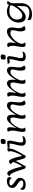

<svg xmlns="http://www.w3.org/2000/svg" viewBox="2426 -3224 1002 5894"><g transform="rotate(-90 2927.0 -277.0)"><path d="M207 11.2Q184.6 11.2 156.7 6.8Q128.9 2.4 103.3 -8.3Q77.6 -19 61 -37.8Q44.4 -56.6 44.4 -85.4Q44.4 -106 53.2 -127.9Q62 -149.9 81.5 -159.2Q95.7 -109.9 139.2 -86.2Q182.6 -62.5 230.5 -62.5Q248.5 -62.5 272.9 -67.4Q297.4 -72.3 315.9 -85Q334.5 -97.7 334.5 -120.6Q334.5 -144.5 315.9 -166.3Q297.4 -188 272.9 -205.8Q248.5 -223.6 230.5 -235.4Q200.2 -255.9 171.4 -277.8Q142.6 -299.8 124 -328.9Q105.5 -357.9 105.5 -398.9Q105.5 -460.9 137.5 -497.8Q169.4 -534.7 219.2 -550.8Q269 -566.9 322.3 -566.9Q346.7 -566.9 373.5 -561.3Q400.4 -555.7 419.2 -539.8Q438 -523.9 438 -493.2Q438 -473.6 429.2 -451.2Q420.4 -428.7 400.9 -420.4Q383.3 -458.5 347.9 -473.9Q312.5 -489.3 272.9 -489.3Q257.8 -489.3 236.8 -485.4Q215.8 -481.4 199.7 -470.9Q183.6 -460.4 183.6 -440.4Q183.6 -418.5 202.4 -397Q221.2 -375.5 245.6 -357.9Q270 -340.3 286.6 -329.1Q317.4 -308.6 346.9 -285.9Q376.5 -263.2 395.8 -233.6Q415 -204.1 415 -162.1Q415 -102.5 385.5 -64Q356 -25.4 308.3 -7.1Q260.7 11.2 207 11.2Z M735.4 8.8Q717.3 8.8 708.5 -4.6Q699.7 -18.1 693.4 -31.7Q682.6 -56.2 669.9 -97.4Q657.2 -138.7 642.1 -188.5Q627 -238.3 608.9 -288.3Q590.8 -338.4 569.1 -381.1Q547.4 -423.8 521.5 -450.9Q495.6 -478 464.4 -481Q471.7 -496.6 483.9 -513.9Q496.1 -531.2 512.5 -543.5Q528.8 -555.7 547.9 -555.7Q577.6 -555.7 603.5 -528.6Q629.4 -501.5 651.4 -456.8Q673.3 -412.1 691.4 -359.4Q709.5 -306.6 723.6 -254.4Q737.8 -202.1 748 -159.4Q758.3 -116.7 764.2 -93.3Q806.6 -156.7 842 -227.8Q877.4 -298.8 902.3 -371.1Q889.2 -394 871.6 -412.8Q854 -431.6 830.6 -443.8Q844.7 -461.9 867.7 -482.4Q890.6 -502.9 915 -502.9Q939 -502.9 960 -478.3Q981 -453.6 998.8 -413.3Q1016.6 -373 1031.2 -325.4Q1045.9 -277.8 1056.9 -231.4Q1067.9 -185.1 1075.2 -148.2Q1082.5 -111.3 1085.9 -92.8Q1102.1 -114.3 1121.8 -149.7Q1141.6 -185.1 1161.1 -227.3Q1180.7 -269.5 1197 -312.5Q1213.4 -355.5 1223.4 -393.8Q1233.4 -432.1 1233.4 -458.5Q1233.4 -486.8 1215.3 -511.2Q1229.5 -525.4 1248.5 -539.3Q1267.6 -553.2 1288.6 -553.2Q1308.6 -553.2 1316.2 -541.5Q1323.7 -529.8 1323.7 -511.7Q1323.7 -502 1322.3 -492.4Q1320.8 -482.9 1318.8 -473.1Q1298.3 -370.1 1248.5 -272Q1198.7 -173.8 1142.6 -85.4Q1136.7 -76.2 1129.4 -66.2Q1122.1 -56.2 1118.2 -45.4Q1115.2 -36.6 1114 -26.4Q1112.8 -16.1 1112.3 -6.8Q1109.4 -3.9 1098.1 -0.2Q1086.9 3.4 1075.2 6.1Q1063.5 8.8 1059.1 8.8Q1041 8.8 1031.7 -4.2Q1022.5 -17.1 1015.6 -31.2Q997.6 -70.3 985.6 -111.1Q973.6 -151.9 962.4 -192.9Q955.6 -217.8 948.7 -245.4Q941.9 -272.9 932.6 -300.8Q903.8 -228.5 865 -160.2Q826.2 -91.8 784.7 -26.4L785.2 1.5Q773.4 5.9 760.7 7.3Q748 8.8 735.4 8.8Z M1464.4 -498Q1449.2 -490.7 1428.5 -483.9Q1407.7 -477.1 1386 -477.5Q1364.3 -478 1345.7 -492.9Q1327.1 -507.8 1315.9 -543.9Q1371.6 -542 1412.6 -550Q1453.6 -558.1 1498.5 -558.1Q1524.4 -558.1 1537.1 -546.4Q1549.8 -534.7 1553.7 -516.8Q1557.6 -499 1556.4 -479.5Q1555.2 -460 1553.7 -443.8Q1550.3 -412.6 1541.3 -370.1Q1532.2 -327.6 1522.9 -284.2Q1519.5 -269 1513.4 -242.7Q1507.3 -216.3 1502.9 -186.3Q1498.5 -156.2 1500.2 -128.9Q1502 -101.6 1513.9 -84.2Q1525.9 -66.9 1552.7 -66.9Q1572.8 -66.9 1600.6 -68.6Q1628.4 -70.3 1654.8 -77.1Q1681.2 -84 1696.3 -99.1L1697.3 -100.1V-98.6Q1697.3 -55.2 1671.9 -31Q1646.5 -6.8 1609.4 2.9Q1572.3 12.7 1536.6 12.7Q1477.5 12.7 1447.3 -8.1Q1417 -28.8 1407.7 -63Q1398.4 -97.2 1402.6 -138.7Q1406.7 -180.2 1417.2 -222.4Q1427.7 -264.6 1436.5 -300.8Q1447.8 -347.2 1456.8 -395.8Q1465.8 -444.3 1464.4 -498ZM1513.2 -602.5Q1482.9 -602.5 1468 -615.2Q1453.1 -627.9 1453.1 -659.2Q1453.1 -680.2 1457.3 -700.7Q1461.4 -721.2 1466.8 -741.2Q1485.4 -748 1505.1 -753.2Q1524.9 -758.3 1544.9 -758.3Q1574.2 -758.3 1592 -745.1Q1609.9 -731.9 1609.9 -700.2Q1609.9 -678.7 1603 -658.4Q1596.2 -638.2 1587.9 -618.7Q1569.8 -611.8 1551.3 -607.2Q1532.7 -602.5 1513.2 -602.5Z M1883.8 6.3Q1856.9 6.3 1844.5 -8.8Q1832 -23.9 1828.9 -45.9Q1825.7 -67.9 1825.7 -88.4Q1825.7 -140.6 1835.7 -191.7Q1845.7 -242.7 1855.5 -293.7Q1865.2 -344.7 1865.2 -397Q1865.2 -433.1 1857.2 -468.5Q1849.1 -503.9 1827.6 -533.7Q1843.8 -543.5 1863.3 -550.8Q1882.8 -558.1 1901.9 -558.1Q1941.4 -558.1 1955.3 -531.7Q1969.2 -505.4 1969.2 -471.2Q1969.2 -420.9 1960.4 -371.6Q1951.7 -322.3 1943.8 -272.9Q1959 -296.9 1982.9 -333.5Q2006.8 -370.1 2036.6 -409.9Q2066.4 -449.7 2099.9 -484.9Q2133.3 -520 2167.7 -542Q2202.1 -564 2234.9 -564Q2281.2 -564 2306.6 -543.2Q2332 -522.5 2342.3 -488.3Q2352.5 -454.1 2352.5 -414.1Q2352.5 -380.9 2352.1 -347.2Q2351.6 -313.5 2344.7 -280.8Q2358.9 -307.6 2381.1 -344.2Q2403.3 -380.9 2432.1 -419.2Q2460.9 -457.5 2494.1 -490.5Q2527.3 -523.4 2563.2 -543.7Q2599.1 -564 2635.7 -564Q2681.2 -564 2705.3 -545.2Q2729.5 -526.4 2738.8 -494.4Q2748 -462.4 2748 -422.9Q2748 -365.2 2739 -308.6Q2730 -252 2730 -194.3Q2730 -148.4 2743.4 -107.2Q2756.8 -65.9 2793.9 -35.6Q2779.8 -24.4 2756.1 -9Q2732.4 6.3 2713.9 6.3Q2686 6.3 2669.4 -8.5Q2652.8 -23.4 2644.5 -46.6Q2636.2 -69.8 2633.5 -95.2Q2630.9 -120.6 2630.9 -141.6Q2630.4 -199.2 2639.6 -246.3Q2648.9 -293.5 2658.4 -331.1Q2668 -368.7 2667 -397.5Q2666.5 -434.1 2641.6 -445.8Q2616.7 -457.5 2585.9 -457.5Q2554.7 -457.5 2524.4 -438.5Q2494.1 -419.4 2466.6 -388.4Q2439 -357.4 2415.8 -321.5Q2392.6 -285.6 2375 -251.2Q2357.4 -216.8 2347.2 -191.4Q2327.6 -143.6 2327.1 -98.6Q2326.7 -53.7 2358.9 -7.3Q2340.8 -2 2322 2.2Q2303.2 6.3 2284.2 6.3Q2257.8 6.3 2245.6 -8.8Q2233.4 -23.9 2230 -45.9Q2226.6 -67.9 2226.6 -87.9Q2226.6 -137.7 2236.6 -186.8Q2246.6 -235.8 2256.3 -285.2Q2266.1 -334.5 2266.1 -384.8Q2266.1 -433.1 2248.8 -445.3Q2231.4 -457.5 2186 -457.5Q2154.8 -457.5 2124.5 -438.2Q2094.2 -418.9 2066.7 -387.9Q2039.1 -356.9 2015.6 -320.8Q1992.2 -284.7 1974.4 -250.2Q1956.5 -215.8 1946.3 -190.4Q1925.8 -140.6 1925.8 -98.4Q1925.8 -56.2 1958 -7.3Q1939.9 -2 1921.4 2.2Q1902.8 6.3 1883.8 6.3Z M2958.5 6.3Q2931.6 6.3 2919.2 -8.8Q2906.7 -23.9 2903.6 -45.9Q2900.4 -67.9 2900.4 -88.4Q2900.4 -140.6 2910.4 -191.7Q2920.4 -242.7 2930.2 -293.7Q2939.9 -344.7 2939.9 -397Q2939.9 -433.1 2931.9 -468.5Q2923.8 -503.9 2902.3 -533.7Q2918.5 -543.5 2938 -550.8Q2957.5 -558.1 2976.6 -558.1Q3016.1 -558.1 3030 -531.7Q3043.9 -505.4 3043.9 -471.2Q3043.9 -420.9 3035.2 -371.6Q3026.4 -322.3 3018.6 -272.9Q3033.7 -296.9 3057.6 -333.5Q3081.5 -370.1 3111.3 -409.9Q3141.1 -449.7 3174.6 -484.9Q3208 -520 3242.4 -542Q3276.9 -564 3309.6 -564Q3356 -564 3381.3 -543.2Q3406.7 -522.5 3417 -488.3Q3427.2 -454.1 3427.2 -414.1Q3427.2 -380.9 3426.8 -347.2Q3426.3 -313.5 3419.4 -280.8Q3433.6 -307.6 3455.8 -344.2Q3478 -380.9 3506.8 -419.2Q3535.6 -457.5 3568.8 -490.5Q3602.1 -523.4 3637.9 -543.7Q3673.8 -564 3710.4 -564Q3755.9 -564 3780 -545.2Q3804.2 -526.4 3813.5 -494.4Q3822.8 -462.4 3822.8 -422.9Q3822.8 -365.2 3813.7 -308.6Q3804.7 -252 3804.7 -194.3Q3804.7 -148.4 3818.1 -107.2Q3831.5 -65.9 3868.7 -35.6Q3854.5 -24.4 3830.8 -9Q3807.1 6.3 3788.6 6.3Q3760.7 6.3 3744.1 -8.5Q3727.5 -23.4 3719.2 -46.6Q3710.9 -69.8 3708.3 -95.2Q3705.6 -120.6 3705.6 -141.6Q3705.1 -199.2 3714.4 -246.3Q3723.6 -293.5 3733.2 -331.1Q3742.7 -368.7 3741.7 -397.5Q3741.2 -434.1 3716.3 -445.8Q3691.4 -457.5 3660.6 -457.5Q3629.4 -457.5 3599.1 -438.5Q3568.8 -419.4 3541.3 -388.4Q3513.7 -357.4 3490.5 -321.5Q3467.3 -285.6 3449.7 -251.2Q3432.1 -216.8 3421.9 -191.4Q3402.3 -143.6 3401.9 -98.6Q3401.4 -53.7 3433.6 -7.3Q3415.5 -2 3396.7 2.2Q3377.9 6.3 3358.9 6.3Q3332.5 6.3 3320.3 -8.8Q3308.1 -23.9 3304.7 -45.9Q3301.3 -67.9 3301.3 -87.9Q3301.3 -137.7 3311.3 -186.8Q3321.3 -235.8 3331.1 -285.2Q3340.8 -334.5 3340.8 -384.8Q3340.8 -433.1 3323.5 -445.3Q3306.2 -457.5 3260.7 -457.5Q3229.5 -457.5 3199.2 -438.2Q3168.9 -418.9 3141.4 -387.9Q3113.8 -356.9 3090.3 -320.8Q3066.9 -284.7 3049.1 -250.2Q3031.2 -215.8 3021 -190.4Q3000.5 -140.6 3000.5 -98.4Q3000.5 -56.2 3032.7 -7.3Q3014.6 -2 2996.1 2.2Q2977.5 6.3 2958.5 6.3Z M4057.1 -498Q4042 -490.7 4021.2 -483.9Q4000.5 -477.1 3978.8 -477.5Q3957 -478 3938.5 -492.9Q3919.9 -507.8 3908.7 -543.9Q3964.4 -542 4005.4 -550Q4046.4 -558.1 4091.3 -558.1Q4117.2 -558.1 4129.9 -546.4Q4142.6 -534.7 4146.5 -516.8Q4150.4 -499 4149.2 -479.5Q4147.9 -460 4146.5 -443.8Q4143.1 -412.6 4134 -370.1Q4125 -327.6 4115.7 -284.2Q4112.3 -269 4106.2 -242.7Q4100.1 -216.3 4095.7 -186.3Q4091.3 -156.2 4093 -128.9Q4094.7 -101.6 4106.7 -84.2Q4118.7 -66.9 4145.5 -66.9Q4165.5 -66.9 4193.4 -68.6Q4221.2 -70.3 4247.6 -77.1Q4273.9 -84 4289.1 -99.1L4290 -100.1V-98.6Q4290 -55.2 4264.6 -31Q4239.3 -6.8 4202.1 2.9Q4165 12.7 4129.4 12.7Q4070.3 12.7 4040 -8.1Q4009.8 -28.8 4000.5 -63Q3991.2 -97.2 3995.4 -138.7Q3999.5 -180.2 4010 -222.4Q4020.5 -264.6 4029.3 -300.8Q4040.5 -347.2 4049.6 -395.8Q4058.6 -444.3 4057.1 -498ZM4106 -602.5Q4075.7 -602.5 4060.8 -615.2Q4045.9 -627.9 4045.9 -659.2Q4045.9 -680.2 4050 -700.7Q4054.2 -721.2 4059.6 -741.2Q4078.1 -748 4097.9 -753.2Q4117.7 -758.3 4137.7 -758.3Q4167 -758.3 4184.8 -745.1Q4202.6 -731.9 4202.6 -700.2Q4202.6 -678.7 4195.8 -658.4Q4189 -638.2 4180.7 -618.7Q4162.6 -611.8 4144 -607.2Q4125.5 -602.5 4106 -602.5Z M4570.3 -455.6Q4570.3 -412.6 4563.5 -370.8Q4556.6 -329.1 4548.8 -287.1Q4580.1 -335 4620.1 -383.5Q4660.2 -432.1 4706.5 -472.9Q4752.9 -513.7 4802.7 -538.6Q4852.5 -563.5 4903.3 -564Q4974.1 -564.5 5002.9 -524.2Q5031.7 -483.9 5031.7 -418.5Q5031.7 -364.7 5020.5 -311.5Q5009.3 -258.3 5009.3 -204.6Q5009.3 -155.3 5025.6 -110.8Q5042 -66.4 5082.5 -35.2Q5073.2 -28.3 5057.9 -18.6Q5042.5 -8.8 5026.4 -1.2Q5010.3 6.3 4998.5 6.3Q4969.2 6.3 4951.9 -8.5Q4934.6 -23.4 4925.5 -47.1Q4916.5 -70.8 4913.6 -96.7Q4910.6 -122.6 4910.6 -144.5Q4910.6 -192.9 4919.7 -237.1Q4928.7 -281.2 4938 -321Q4947.3 -360.8 4947.3 -396Q4947.3 -422.9 4932.9 -435.8Q4918.5 -448.7 4897 -453.1Q4875.5 -457.5 4854.5 -457.5Q4811 -457.5 4764.6 -431.9Q4718.3 -406.2 4674.8 -364.3Q4631.3 -322.3 4597.4 -272.7Q4563.5 -223.1 4545.2 -174.3Q4526.9 -125.5 4530.3 -87.4Q4534.2 -64.9 4547.1 -43.7Q4560.1 -22.5 4574.2 -6.3Q4554.7 -1.5 4534.4 2.4Q4514.2 6.3 4493.7 6.3Q4466.8 6.3 4453.4 -9.3Q4439.9 -24.9 4435.5 -47.9Q4431.2 -70.8 4431.2 -91.8Q4431.2 -140.1 4440.4 -188.5Q4449.7 -236.8 4458.7 -285.6Q4467.8 -334.5 4467.8 -384.3Q4467.8 -425.3 4457.8 -463.6Q4447.8 -502 4420.9 -534.2Q4438 -542.5 4459.7 -550.3Q4481.4 -558.1 4500 -558.1Q4529.3 -558.1 4544.4 -542.5Q4559.6 -526.9 4564.9 -503.2Q4570.3 -479.5 4570.3 -455.6Z M5439.5 203.6Q5419.4 203.6 5388.4 201.2Q5357.4 198.7 5326.7 190.4Q5295.9 182.1 5275.1 165.5Q5254.4 148.9 5254.4 120.6Q5254.4 109.4 5258.8 90.1Q5263.2 70.8 5270.5 63Q5295.9 87.4 5335 100.3Q5374 113.3 5416 118.2Q5458 123 5491.7 123Q5537.1 123 5575.7 112.1Q5614.3 101.1 5641.1 74.2Q5668 47.4 5677.7 -1.5Q5681.6 -20.5 5683.1 -40Q5684.6 -59.6 5685.1 -79.1Q5687 -117.2 5687.5 -155.5Q5688 -193.8 5688 -231.9Q5688 -237.8 5687.3 -243.9Q5686.5 -250 5686 -255.9Q5668.9 -230 5643.1 -195.3Q5617.2 -160.6 5584.5 -124.5Q5551.8 -88.4 5514.2 -57.4Q5476.6 -26.4 5435.5 -7.1Q5394.5 12.2 5352.1 12.2Q5293.5 12.2 5255.6 -16.8Q5217.8 -45.9 5199.5 -94Q5181.2 -142.1 5181.2 -198.7Q5181.2 -274.4 5206.8 -341.1Q5232.4 -407.7 5278.8 -458.5Q5325.2 -509.3 5388.7 -538.1Q5452.1 -566.9 5527.8 -566.9Q5562 -566.9 5599.1 -557.9Q5636.2 -548.8 5669.9 -534.2Q5703.6 -519.5 5727.5 -501.5V-502Q5731 -520.5 5742.7 -539.8Q5754.4 -559.1 5776.9 -559.1Q5796.9 -559.1 5816.7 -554Q5836.4 -548.8 5854.5 -541Q5827.6 -511.2 5811.5 -491.5Q5795.4 -471.7 5787.4 -452.9Q5779.3 -434.1 5776.9 -408.7Q5774.4 -383.3 5774.4 -342.3Q5774.4 -289.1 5775.6 -236.3Q5776.9 -183.6 5776.9 -130.4Q5776.9 -27.8 5735.1 47.1Q5693.4 122.1 5617.7 162.8Q5542 203.6 5439.5 203.6ZM5273.9 -250Q5273.9 -185.1 5303.2 -139.6Q5332.5 -94.2 5399.9 -94.2Q5440.9 -94.2 5482.7 -119.9Q5524.4 -145.5 5563.2 -186Q5602.1 -226.6 5633.5 -272.9Q5665 -319.3 5686 -361.6Q5707 -403.8 5712.9 -431.6Q5713.4 -442.4 5713.4 -449.7Q5676.8 -477.1 5626.5 -483.6Q5576.2 -490.2 5531.7 -490.2Q5460.4 -490.2 5401.9 -462.6Q5343.3 -435.1 5308.6 -381.3Q5273.9 -327.6 5273.9 -250Z"/></g></svg>

Font: Lumanosimo
Style: Regular
Weight: 400
Designer: The DocRepair Project, Eduardo Rodriguez Tunni
Foundry: Google
Version: Version 1.010